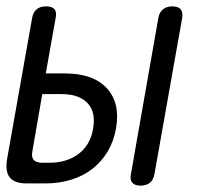

<svg xmlns="http://www.w3.org/2000/svg" viewBox="-25 -577 645 604"><path d="M119 -346H179Q268 -346 311 -299.5Q354 -253 340 -173Q333 -133 314 -101Q295 -69 266.5 -46.5Q238 -24 200 -12Q162 0 118 0H59Q21 0 6 -18.5Q-9 -37 -3 -75L76 -520Q79 -538 90 -547.5Q101 -557 120 -557Q139 -557 146.5 -548Q154 -539 150 -520ZM77 -102Q73 -83 81 -74Q89 -65 108 -65H130Q186 -65 223 -93.5Q260 -122 268 -173Q277 -224 250.5 -252.5Q224 -281 168 -281H108ZM461 -30Q458 -12 447 -2.5Q436 7 417 7Q399 7 391 -2.5Q383 -12 387 -30L473 -520Q476 -538 487.5 -547.5Q499 -557 517 -557Q536 -557 543.5 -547.5Q551 -538 548 -520Z"/></svg>

Font: Maple Mono NL Light
Style: Italic
Weight: 300
Italic angle: -10°
Monospace: yes
Designer: subframe7536
Version: Version 7.000